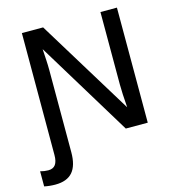

<svg xmlns="http://www.w3.org/2000/svg" viewBox="-156 -794 1005 1109"><g transform="rotate(-15 347.0 -240.0)"><path d="M174.8 50.8Q174.8 129.9 141.4 168.7Q107.9 207.5 38.1 207.5Q4.4 207.5 -27.8 200.7V110.4Q-2.9 117.2 20 117.2Q49.3 117.2 63 98.1Q76.7 79.1 76.7 40.5L77.1 -688H204.1L553.7 -116.7Q546.9 -205.6 546.9 -253.9V-688H645.5V0H514.2L168.9 -567.4Q170.9 -532.7 172.9 -501Q174.8 -469.2 174.8 -439.9Z"/></g></svg>

Font: Arimo Medium
Style: Regular
Weight: 500
Designer: Steve Matteson
Foundry: Monotype Imaging Inc.
Version: Version 1.33